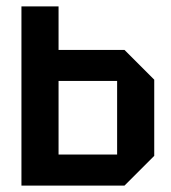

<svg xmlns="http://www.w3.org/2000/svg" viewBox="-20 -580 534 600"><path d="M47 0V-560H163V-424H369L462 -331V-93L369 0ZM163 -97H346V-327H163Z"/></svg>

Font: Tektur SemiCondensed Medium
Style: Regular
Weight: 500
Width: 4
Designer: Adam Jagosz
Foundry: Adam Jagosz
Version: Version 1.005;gftools[0.9.30]